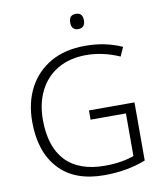

<svg xmlns="http://www.w3.org/2000/svg" viewBox="-98 -990 919 1079"><g transform="rotate(-10 362.0 -450.5)"><path d="M408.2 -911.1C382.3 -911.1 369.1 -897 369.1 -868.2C369.1 -838.9 382.3 -824.2 408.2 -824.2C434.1 -824.2 447.3 -838.9 447.3 -868.2C447.3 -897 434.1 -911.1 408.2 -911.1ZM387.2 -311H588.9V-67.9C545.4 -52.2 491.7 -42 421.9 -42C226.1 -42 123 -150.4 123 -356.9C123 -419.9 135.3 -474.6 159.2 -522C207 -616.2 298.3 -672.9 424.8 -672.9C490.7 -672.9 554.7 -657.7 615.2 -630.9L638.2 -682.1C575.2 -710.9 505.4 -725.1 428.2 -725.1C351.6 -725.1 285.6 -709.5 231 -678.2C121.6 -615.2 62 -501 62 -356C62 -241.2 91.8 -151.9 151.4 -87.4C210.4 -22.5 296.9 9.8 410.2 9.8C498 9.8 577.1 -4.4 647 -32.2V-363.8H387.2Z"/></g></svg>

Font: Noto Reveo Sans
Style: Regular
Weight: 300
Designer: Monotype Design Team
Foundry: Monotype Imaging Inc.
Version: Version 2.007